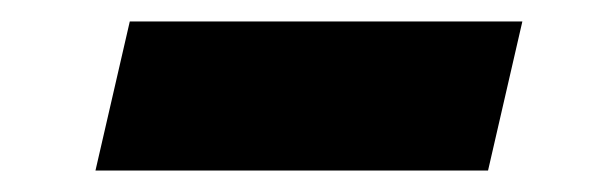

<svg xmlns="http://www.w3.org/2000/svg" viewBox="-20 -357 568 179"><path d="M467 -337 435 -198H69L101 -337Z"/></svg>

Font: Kantumruy Pro
Style: Italic
Weight: 400
Italic angle: -13°
Designer: Sovichet Tep
Foundry: Sovichet Tep
Version: Version 1.002